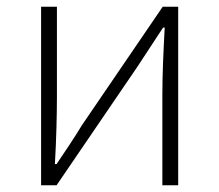

<svg xmlns="http://www.w3.org/2000/svg" viewBox="-20 -550 651 570"><path d="M102 0V-530H149V-263Q149 -220 147.5 -168Q146 -116 143 -63H148Q165 -88 186.5 -120.5Q208 -153 223 -178L463 -530H509V0H462V-267Q462 -311 464 -363Q466 -415 469 -468H464Q448 -443 426 -410Q404 -377 388 -352L148 0Z"/></svg>

Font: Noto Sans SC ExtraLight
Style: Regular
Weight: 250
Designer: Ryoko NISHIZUKA 西塚涼子 (kana, bopomofo & ideographs); Paul D. Hunt (Latin, Greek & Cyrillic); Sandoll Communications 산돌커뮤니
Foundry: Adobe
Version: Version 2.004-H2;hotconv 1.0.118;makeotfexe 2.5.65603